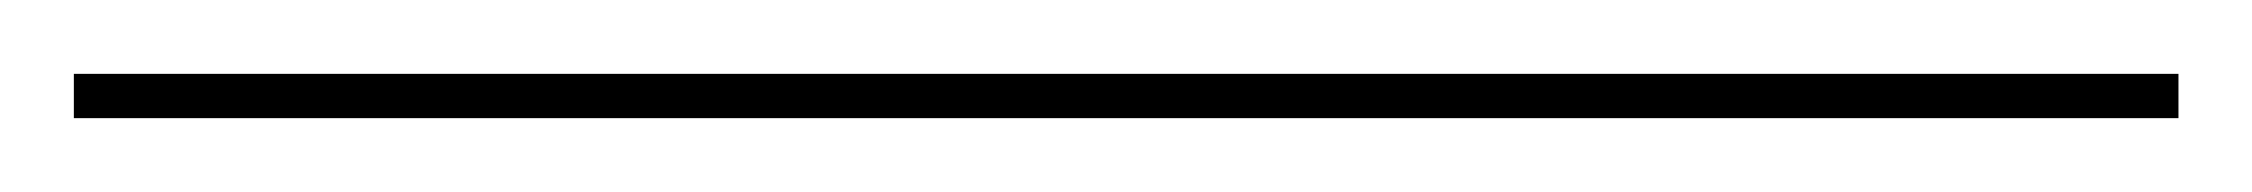

<svg xmlns="http://www.w3.org/2000/svg" viewBox="-25 124 610 52"><path d="M-5 156V144H565V156Z"/></svg>

Font: Bodoni Moda 18pt SemiBold
Style: Italic
Weight: 600
Italic angle: -13°
Designer: Owen Earl
Foundry: indestructible type
Version: Version 2.005